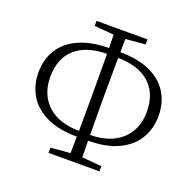

<svg xmlns="http://www.w3.org/2000/svg" viewBox="-128 -868 1022 1002"><g transform="rotate(20 383.0 -366.5)"><path d="M49 -376Q49 -451 84 -506Q119 -561 187.5 -591.5Q256 -622 356 -622H379V-590H357Q240 -590 177.5 -534.5Q115 -479 115 -376Q115 -278 178 -220Q241 -162 357 -162H379V-130H356Q251 -130 183 -162.5Q115 -195 82 -251Q49 -307 49 -376ZM386 -130V-162H409Q524 -162 587.5 -220Q651 -278 651 -376Q651 -479 588 -534.5Q525 -590 409 -590H386V-622H410Q511 -622 579 -591.5Q647 -561 681.5 -505.5Q716 -450 716 -376Q716 -307 683 -251Q650 -195 582 -162.5Q514 -130 409 -130ZM350 0Q352 -83 352.5 -168Q353 -253 353 -336V-393Q353 -479 352.5 -563.5Q352 -648 350 -733H416Q415 -649 414 -565Q413 -481 413 -395V-336Q413 -254 414 -168.5Q415 -83 416 0ZM242 -705V-733H525V-705L395 -694H373ZM242 0V-29L374 -40H396L525 -29V0Z"/></g></svg>

Font: Noto Serif SC
Style: Regular
Weight: 200
Designer: Ryoko NISHIZUKA 西塚涼子 (kana & ideographs); Frank Grießhammer (Latin, Greek & Cyrillic); Wenlong ZHANG 张文龙 (bopomofo); San
Foundry: Adobe
Version: Version 2.001;hotconv 1.1.0;makeotfexe 2.6.0